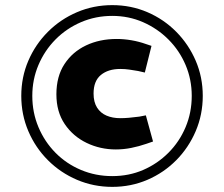

<svg xmlns="http://www.w3.org/2000/svg" viewBox="-20 -775 874 749"><path d="M418 -46Q345 -46 280.5 -73.5Q216 -101 167 -150Q118 -199 90.5 -263.5Q63 -328 63 -401Q63 -474 90.5 -538Q118 -602 167 -651Q216 -700 280.5 -727.5Q345 -755 418 -755Q491 -755 555 -727.5Q619 -700 667.5 -651Q716 -602 743.5 -538Q771 -474 771 -401Q771 -328 743.5 -263.5Q716 -199 667.5 -150Q619 -101 555 -73.5Q491 -46 418 -46ZM432 -192Q371 -192 318 -217.5Q265 -243 232.5 -291Q200 -339 200 -407Q200 -477 231.5 -525Q263 -573 316 -598Q369 -623 435 -623Q463 -623 492.5 -618Q522 -613 550 -603L571 -596L545 -492L519 -498Q501 -501 484.5 -503.5Q468 -506 449 -506Q402 -506 373.5 -482.5Q345 -459 345 -410Q345 -377 358.5 -355.5Q372 -334 395.5 -324Q419 -314 449 -314Q465 -314 482.5 -315.5Q500 -317 523 -320L549 -325L577 -223L551 -214Q522 -204 492 -198Q462 -192 432 -192ZM418 -88Q483 -88 538.5 -112Q594 -136 637 -179Q680 -222 704 -279Q728 -336 728 -401Q728 -465 704 -521.5Q680 -578 637 -621Q594 -664 538 -688.5Q482 -713 418 -713Q353 -713 296 -688.5Q239 -664 196.5 -621Q154 -578 130 -521.5Q106 -465 106 -401Q106 -336 130 -279Q154 -222 196.5 -179Q239 -136 296 -112Q353 -88 418 -88Z"/></svg>

Font: REM Medium
Style: Bold
Weight: 700
Version: Version 1.005;gftools[0.9.28]